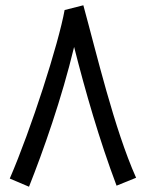

<svg xmlns="http://www.w3.org/2000/svg" viewBox="-20 -693 552 728"><path d="M90 15C144 -121 214 -319 261 -515C303 -349 357 -161 422 11L496 -19C413 -205 346 -491 296 -673L225 -655C202 -527 98 -203 17 -16Z"/></svg>

Font: Noto Sans Arabic UI Cn
Style: Regular
Weight: 400
Width: 3
Designer: Monotype Design Team, Nadine Chahine and Nizar Qandah
Foundry: Monotype Imaging Inc.
Version: Version 2.010